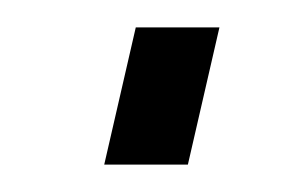

<svg xmlns="http://www.w3.org/2000/svg" viewBox="-20 -120 212 140"><path d="M117 0 140 -100H79L56 0Z"/></svg>

Font: RazerF5 Light
Style: Italic
Weight: 300
Foundry: Razer Inc.
Version: Version 2